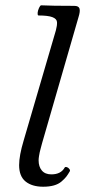

<svg xmlns="http://www.w3.org/2000/svg" viewBox="-20 -688 320 721"><path d="M142.1 13.2Q100.6 13.2 76.2 -6.3Q51.8 -25.9 51.8 -67.9Q51.8 -103.5 68.8 -160.2L189.9 -574.2Q194.8 -592.3 194.1 -604.7Q193.4 -617.2 177 -623.5Q160.6 -629.9 124 -629.9Q120.6 -631.3 121.3 -639.9Q122.1 -648.4 126.5 -658.2Q130.9 -668 134.8 -668Q173.8 -666 258.8 -666Q275.4 -666 278.6 -655.8Q281.7 -645.5 274.9 -624L138.2 -150.9Q137.2 -147 133.8 -134.5Q130.4 -122.1 129.2 -116.5Q127.9 -110.8 126.5 -101.8Q125 -92.8 125 -85.9Q125 -62 137.2 -47.6Q149.4 -33.2 172.9 -33.2Q209 -33.2 223.1 -59.1Q225.6 -62 230.7 -60.5Q235.8 -59.1 240 -54Q244.1 -48.8 242.2 -44.9Q234.9 -32.2 228.8 -24.4Q222.7 -16.6 211.2 -6.6Q199.7 3.4 182.4 8.3Q165 13.2 142.1 13.2Z"/></svg>

Font: Junicode SmCond
Style: Italic
Weight: 400
Width: 4
Italic angle: -11°
Designer: Peter S. Baker
Version: Version 2.206